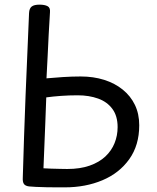

<svg xmlns="http://www.w3.org/2000/svg" viewBox="-20 -796 675 826"><path d="M78 -31Q83 -208 90 -385.5Q97 -563 105 -740Q106 -760 116.5 -768Q127 -776 150 -776Q172 -776 184.5 -769.5Q197 -763 195 -743Q192 -695 189.5 -648.5Q187 -602 185 -555.5Q183 -509 180 -459Q212 -462 251 -464.5Q290 -467 327 -467Q382 -467 428 -452.5Q474 -438 508 -410.5Q542 -383 560.5 -344.5Q579 -306 579 -257Q579 -171 536 -111Q493 -51 420.5 -20.5Q348 10 259 10Q247 10 225.5 10Q204 10 179 9.5Q154 9 134 8Q114 7 105 6Q89 4 83 -4.5Q77 -13 78 -31ZM167 -72Q180 -71 199.5 -70.5Q219 -70 238.5 -69.5Q258 -69 269 -69Q325 -69 366 -83.5Q407 -98 433.5 -123Q460 -148 473 -180.5Q486 -213 486 -249Q486 -297 463.5 -327.5Q441 -358 402 -372Q363 -386 314 -386Q277 -386 242.5 -383.5Q208 -381 179 -377Q177 -320 175 -269.5Q173 -219 171 -170.5Q169 -122 167 -72Z"/></svg>

Font: Playpen Sans
Style: Regular
Weight: 400
Designer: Laura Meseguer, Veronika Burian, José Scaglione, Kostas Bartsokas, Vera Evstafieva, Tom Grace, Yorlmar Campos
Foundry: TypeTogether
Version: Version 2.000